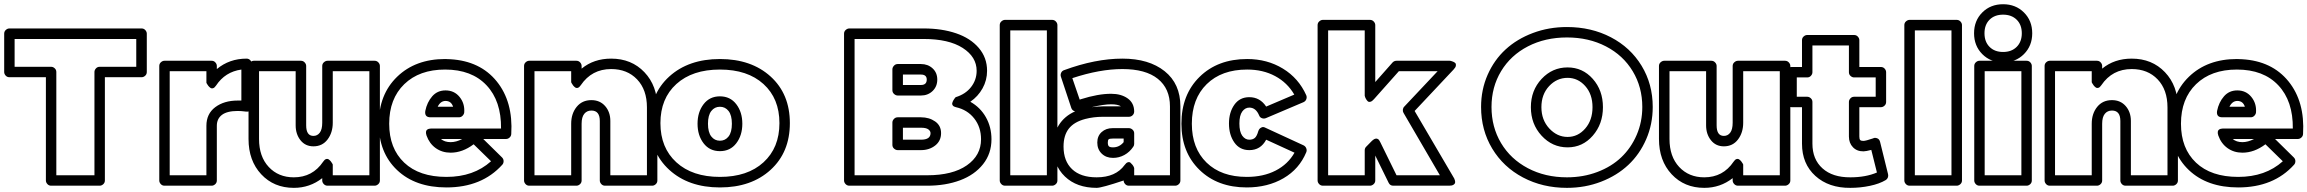

<svg xmlns="http://www.w3.org/2000/svg" viewBox="-60 -862 11020 917"><path d="M-40 -518.1V-701.2Q-40 -711.9 -32.2 -719Q-24.4 -726.1 -15.1 -726.1H616.2Q627 -726.1 634 -718.3Q641.1 -710.4 641.1 -701.2V-518.1Q641.1 -507.3 633.3 -500.2Q625.5 -493.2 616.2 -493.2H440.9V0Q440.9 10.7 433.1 17.8Q425.3 24.9 416 24.9H184.1Q173.3 24.9 166.3 17.1Q159.2 9.3 159.2 0V-493.2H-15.1Q-25.9 -493.2 -33 -501Q-40 -508.8 -40 -518.1ZM9.8 -543H184.1Q193.4 -543 201.2 -535.9Q209 -528.8 209 -518.1V-24.9H391.1V-518.1Q391.1 -527.3 398.2 -535.2Q405.3 -543 416 -543H590.8V-675.8H9.8Z M700.7 0V-546.9Q700.7 -557.6 708.5 -564.7Q716.3 -571.8 725.6 -571.8H950.7Q961.4 -571.8 968.5 -564Q975.6 -556.2 975.6 -546.9V-532.2Q1035.6 -582 1117.7 -582Q1128.4 -582 1135.5 -574.2Q1142.6 -566.4 1142.6 -557.1V-354Q1142.6 -343.8 1135.7 -335.4Q1128.9 -327.1 1113.8 -329.1Q1092.8 -332 1075.7 -332Q1024.9 -332 1000.2 -313.5Q975.6 -294.9 975.6 -261.2V0Q975.6 10.7 967.8 17.8Q960 24.9 950.7 24.9H725.6Q714.8 24.9 707.8 17.1Q700.7 9.3 700.7 0ZM750.5 -24.9H925.8V-261.2Q925.8 -318.4 968 -350.1Q1010.3 -381.8 1075.7 -381.8H1092.8V-529.8Q1015.1 -519 971.7 -453.1Q964.8 -442.9 957.8 -440.7Q950.7 -438.5 945.1 -442.4Q939.5 -446.3 935.1 -451.7Q930.7 -457 928.2 -461.9L925.8 -466.8V-522H750.5Z M1127 -198.2V-546.9Q1127 -557.6 1135 -564.7Q1143.1 -571.8 1152.3 -571.8H1377Q1387.7 -571.8 1395 -564Q1402.3 -556.2 1402.3 -546.9V-263.2Q1402.3 -212.9 1437 -212.9Q1455.6 -212.9 1467.3 -228.3Q1479 -243.7 1479 -275.9V-546.9Q1479 -557.6 1487.1 -564.7Q1495.1 -571.8 1504.4 -571.8H1729Q1739.7 -571.8 1747.1 -564Q1754.4 -556.2 1754.4 -546.9V0Q1754.4 10.7 1746.3 17.8Q1738.3 24.9 1729 24.9H1504.4Q1493.7 24.9 1486.3 17.1Q1479 9.3 1479 0V-11.2Q1419.9 35.2 1343.3 35.2Q1248 35.2 1187.5 -29.8Q1127 -94.7 1127 -198.2ZM1177.2 -198.2Q1177.2 -114.3 1223.4 -64.7Q1269.5 -15.1 1343.3 -15.1Q1433.1 -15.1 1483.4 -89.8Q1490.2 -100.1 1497.3 -102.3Q1504.4 -104.5 1510 -100.6Q1515.6 -96.7 1520 -91.3Q1524.4 -85.9 1526.9 -81.1L1529.3 -76.2V-24.9H1704.1V-522H1529.3V-275.9Q1529.3 -228.5 1504.4 -195.8Q1479.5 -163.1 1437 -163.1Q1398.4 -163.1 1375.2 -192.1Q1352.1 -221.2 1352.1 -263.2V-522H1177.2Z M1749 -271Q1749 -410.6 1836.7 -495.4Q1924.3 -580.1 2065.9 -580.1Q2069.8 -580.1 2078.4 -579.6Q2086.9 -579.1 2090.8 -579.1Q2233.4 -570.8 2312.3 -473.4Q2391.1 -376 2381.8 -222.2Q2381.3 -211.9 2373.8 -205.1Q2366.2 -198.2 2356.9 -198.2H2248L2337.9 -109.9Q2345.2 -102.5 2345.2 -92.3Q2345.2 -82 2338.9 -75.2Q2241.2 33.2 2072.3 33.2Q1923.8 33.2 1836.4 -49.8Q1749 -132.8 1749 -271ZM1798.8 -271Q1798.8 -153.3 1870.6 -85.2Q1942.4 -17.1 2072.3 -17.1Q2202.1 -17.1 2285.2 -91.8L2202.1 -172.9Q2148.9 -132.8 2092.3 -132.8Q2051.8 -132.8 2021.2 -154.5Q1990.7 -176.3 1977.1 -214.8Q1973.6 -225.6 1974.6 -232.4Q1975.6 -239.3 1979.7 -242.4Q1983.9 -245.6 1988.8 -246.8Q1993.7 -248 1997.6 -248H2001H2333Q2334.5 -379.4 2263.7 -454.6Q2192.9 -529.8 2065.9 -529.8Q1942.9 -529.8 1870.8 -460Q1798.8 -390.1 1798.8 -271ZM1971.2 -332Q1979.5 -373.5 2004.2 -401.9Q2028.8 -430.2 2067.9 -430.2Q2109.4 -430.2 2134.8 -399.2Q2160.2 -368.2 2157.2 -325.2Q2156.2 -316.4 2149.2 -309.1Q2142.1 -301.8 2131.8 -301.8H1996.1Q1966.8 -301.8 1971.2 -332ZM2030.3 -352.1H2104Q2095.2 -379.9 2067.9 -379.9Q2043.9 -379.9 2030.3 -352.1ZM2045.9 -198.2Q2063.5 -183.1 2092.3 -183.1Q2118.7 -183.1 2147.9 -198.2Z M2442.9 0V-546.9Q2442.9 -557.6 2450.7 -564.7Q2458.5 -571.8 2467.8 -571.8H2692.9Q2703.6 -571.8 2710.7 -564Q2717.8 -556.2 2717.8 -546.9V-534.2Q2775.9 -582 2858.9 -582Q2956.1 -582 3017.8 -517.1Q3079.6 -452.1 3079.6 -349.1V0Q3079.6 10.7 3071.8 17.8Q3064 24.9 3054.7 24.9H2829.6Q2818.8 24.9 2811.8 17.1Q2804.7 9.3 2804.7 0V-284.2Q2804.7 -334 2764.6 -334Q2743.2 -334 2730.5 -318.4Q2717.8 -302.7 2717.8 -271V0Q2717.8 10.7 2710 17.8Q2702.1 24.9 2692.9 24.9H2467.8Q2457 24.9 2450 17.1Q2442.9 9.3 2442.9 0ZM2492.7 -24.9H2668V-271Q2668 -319.3 2694.1 -351.6Q2720.2 -383.8 2764.6 -383.8Q2805.2 -383.8 2830.1 -355.5Q2855 -327.1 2855 -284.2V-24.9H3029.8V-349.1Q3029.8 -433.6 2982.7 -482.9Q2935.5 -532.2 2858.9 -532.2Q2766.1 -532.2 2713.9 -455.1Q2707 -444.8 2700 -442.6Q2692.9 -440.4 2687.3 -444.3Q2681.6 -448.2 2677.2 -453.9Q2672.9 -459.5 2670.4 -464.4L2668 -469.2V-522H2492.7Z M3136.5 -50.8Q3044.4 -134.8 3044.4 -273.9Q3044.4 -413.1 3136.5 -496.6Q3228.5 -580.1 3378.4 -580.1Q3528.3 -580.1 3620.4 -496.6Q3712.4 -413.1 3712.4 -273.9Q3712.4 -134.8 3620.4 -50.8Q3528.3 33.2 3378.4 33.2Q3228.5 33.2 3136.5 -50.8ZM3170.4 -460.7Q3094.2 -391.6 3094.2 -273.9Q3094.2 -156.2 3170.4 -86.7Q3246.6 -17.1 3378.4 -17.1Q3510.3 -17.1 3586.4 -86.7Q3662.6 -156.2 3662.6 -273.9Q3662.6 -391.6 3586.4 -460.7Q3510.3 -529.8 3378.4 -529.8Q3246.6 -529.8 3170.4 -460.7ZM3300.3 -177.7Q3271.5 -215.3 3271.5 -271Q3271.5 -326.7 3300.3 -364.3Q3329.1 -401.9 3378.4 -401.9Q3427.7 -401.9 3456.5 -364.3Q3485.4 -326.7 3485.4 -271Q3485.4 -215.3 3456.5 -177.7Q3427.7 -140.1 3378.4 -140.1Q3329.1 -140.1 3300.3 -177.7ZM3337.2 -331.8Q3321.3 -311.5 3321.3 -271Q3321.3 -230.5 3337.2 -210.2Q3353 -189.9 3378.4 -189.9Q3403.8 -189.9 3419.7 -210.2Q3435.5 -230.5 3435.5 -271Q3435.5 -311.5 3419.7 -331.8Q3403.8 -352.1 3378.4 -352.1Q3353 -352.1 3337.2 -331.8Z M3971.2 0V-701.2Q3971.2 -711.9 3979.2 -719Q3987.3 -726.1 3996.6 -726.1H4351.6Q4438.5 -726.1 4506.6 -702.9Q4574.7 -679.7 4614.5 -633.3Q4654.3 -586.9 4654.3 -523.9Q4654.3 -479 4632.8 -440.2Q4611.3 -401.4 4574.2 -376Q4622.1 -349.1 4648.7 -302Q4675.3 -254.9 4675.3 -196.8Q4675.3 -128.4 4635 -77.6Q4594.7 -26.9 4525.6 -1Q4456.5 24.9 4368.2 24.9H3996.6Q3985.8 24.9 3978.5 17.1Q3971.2 9.3 3971.2 0ZM4021.5 -24.9H4368.2Q4489.7 -24.9 4557.6 -72.3Q4625.5 -119.6 4625.5 -196.8Q4625.5 -254.9 4592.8 -296.4Q4560.1 -337.9 4505.4 -350.1Q4494.6 -352.5 4490.5 -358.4Q4486.3 -364.3 4488.3 -370.8Q4490.2 -377.4 4493.7 -383.5Q4497.1 -389.6 4500.5 -393.6L4504.4 -397.9Q4551.3 -412.1 4577.9 -446.3Q4604.5 -480.5 4604.5 -523.9Q4604.5 -590.3 4537.8 -633.1Q4471.2 -675.8 4351.6 -675.8H4021.5ZM4202.1 -169.9V-276.9Q4202.1 -286.1 4209.5 -293.9Q4216.8 -301.8 4227.5 -301.8H4338.4Q4377.9 -301.8 4406.2 -282Q4434.6 -262.2 4434.6 -226.1Q4434.6 -189 4406.5 -167Q4378.4 -145 4338.4 -145H4227.5Q4218.3 -145 4210.2 -152.1Q4202.1 -159.2 4202.1 -169.9ZM4202.1 -431.2V-530.8Q4202.1 -540 4209.5 -548.1Q4216.8 -556.2 4227.5 -556.2H4338.4Q4371.6 -556.2 4394 -535.6Q4416.5 -515.1 4416.5 -481.9Q4416.5 -448.7 4394 -427.2Q4371.6 -405.8 4338.4 -405.8H4227.5Q4218.3 -405.8 4210.2 -413.1Q4202.1 -420.4 4202.1 -431.2ZM4252.4 -194.8H4338.4Q4384.3 -194.8 4384.3 -226.1Q4384.3 -236.3 4373.8 -244.1Q4363.3 -252 4338.4 -252H4252.4ZM4252.4 -456.1H4338.4Q4366.2 -456.1 4366.2 -481.9Q4366.2 -505.9 4338.4 -505.9H4252.4Z M4714.8 0V-742.2Q4714.8 -752.9 4722.9 -760Q4731 -767.1 4740.2 -767.1H4964.8Q4975.6 -767.1 4982.9 -759.3Q4990.2 -751.5 4990.2 -742.2V0Q4990.2 10.7 4982.2 17.8Q4974.1 24.9 4964.8 24.9H4740.2Q4729.5 24.9 4722.2 17.1Q4714.8 9.3 4714.8 0ZM4765.1 -24.9H4939.9V-716.8H4765.1Z M4969.7 -162.1Q4969.7 -220.7 4996.8 -264.2Q5023.9 -307.6 5074.7 -330.1Q5061 -333.5 5056.6 -346.2L5006.8 -496.1Q5003.9 -505.9 5008.3 -514.9Q5012.7 -523.9 5022 -526.9Q5171.4 -582 5300.8 -582Q5427.2 -582 5502.4 -522Q5577.6 -461.9 5577.6 -354V0Q5577.6 10.7 5569.8 17.8Q5562 24.9 5552.7 24.9H5331.5Q5320.8 24.9 5313.7 17.1Q5306.6 9.3 5306.6 0Q5201.7 35.2 5177.7 35.2Q5082.5 35.2 5026.1 -19Q4969.7 -73.2 4969.7 -162.1ZM5019.5 -162.1Q5019.5 -92.8 5060.3 -54Q5101.1 -15.1 5177.7 -15.1Q5268.6 -15.1 5311.5 -74.2Q5318.8 -84.5 5326.4 -86.9Q5334 -89.4 5339.1 -85Q5344.2 -80.6 5348.6 -75Q5353 -69.3 5355 -64.5L5356.9 -59.1V-24.9H5527.8V-354Q5527.8 -439 5469.7 -485.6Q5411.6 -532.2 5300.8 -532.2Q5192.9 -532.2 5061.5 -488.8L5096.7 -386.2Q5098.6 -386.2 5102.5 -388.2Q5184.6 -414.1 5246.6 -414.1Q5294.4 -414.1 5325.4 -392.3Q5356.4 -370.6 5356.9 -330.1Q5356.9 -318.8 5349.4 -311.5Q5341.8 -304.2 5331.5 -304.2H5206.5Q5163.6 -304.2 5123.5 -293.9Q5069.8 -279.8 5044.7 -247.6Q5019.5 -215.3 5019.5 -162.1ZM5153.8 -350.1Q5188 -354 5206.5 -354H5293.9Q5279.3 -363.8 5246.6 -363.8Q5211.4 -363.8 5153.8 -350.1ZM5180.7 -181.2Q5180.7 -212.4 5201.4 -231.2Q5222.2 -250 5253.9 -250H5331.5Q5340.8 -250 5348.9 -242.9Q5356.9 -235.8 5356.9 -225.1V-174.8Q5356.9 -167 5352.5 -161.1Q5335.4 -135.7 5310.1 -121.8Q5284.7 -107.9 5255.9 -107.9Q5222.7 -107.9 5201.7 -128.4Q5180.7 -148.9 5180.7 -181.2ZM5231 -181.2Q5231 -168 5236.1 -163.1Q5241.2 -158.2 5255.9 -158.2Q5286.1 -158.2 5306.6 -183.1V-200.2H5253.9Q5238.8 -200.2 5234.9 -196.5Q5231 -192.9 5231 -181.2Z M5582.5 -271Q5582.5 -409.7 5669.2 -494.9Q5755.9 -580.1 5896.5 -580.1Q5992.2 -580.1 6067.1 -534.4Q6142.1 -488.8 6178.7 -407.2Q6182.6 -397.9 6179 -388.2Q6175.3 -378.4 6165.5 -374L5986.3 -297.9Q5976.6 -293.9 5966.8 -297.6Q5957 -301.3 5953.6 -311Q5938 -348.1 5906.7 -348.1Q5886.7 -348.1 5873 -329.3Q5859.4 -310.5 5859.4 -272Q5859.4 -232.9 5873 -213.9Q5886.7 -194.8 5906.7 -194.8Q5922.9 -194.8 5932.9 -203.1Q5942.9 -211.4 5949.7 -235.8Q5951.7 -241.7 5955.1 -246.1Q5958.5 -250.5 5966.1 -253.9Q5973.6 -257.3 5983.4 -252L6165.5 -168Q6174.8 -163.6 6178.7 -153.8Q6182.6 -144 6178.7 -134.8Q6145.5 -54.7 6070.1 -10.7Q5994.6 33.2 5894.5 33.2Q5754.9 33.2 5668.7 -50.8Q5582.5 -134.8 5582.5 -271ZM5632.3 -271Q5632.3 -153.8 5702.6 -85.4Q5772.9 -17.1 5894.5 -17.1Q5974.1 -17.1 6032.7 -47.4Q6091.3 -77.6 6122.6 -132.8L5987.3 -194.8Q5960.9 -145 5906.7 -145Q5860.8 -145 5835.2 -181.6Q5809.6 -218.3 5809.6 -272Q5809.6 -325.2 5835.2 -361.6Q5860.8 -397.9 5906.7 -397.9Q5957.5 -397.9 5987.3 -353L6121.6 -410.2Q6088.4 -467.3 6030.3 -498.5Q5972.2 -529.8 5896.5 -529.8Q5774.4 -529.8 5703.4 -460.2Q5632.3 -390.6 5632.3 -271Z M6232.9 0V-742.2Q6232.9 -752.9 6241 -760Q6249 -767.1 6258.3 -767.1H6482.9Q6493.7 -767.1 6501 -759.3Q6508.3 -751.5 6508.3 -742.2V-470.2L6591.3 -564Q6599.1 -571.8 6609.9 -571.8H6864.3Q6866.2 -571.8 6869.6 -571Q6873 -570.3 6880.1 -567.4Q6887.2 -564.5 6890.9 -560.3Q6894.5 -556.2 6893.3 -548.1Q6892.1 -540 6882.3 -529.8L6696.3 -332L6883.3 -13.2Q6884.3 -11.7 6885.7 -9Q6887.2 -6.3 6888.9 0.2Q6890.6 6.8 6889.4 11.7Q6888.2 16.6 6881.3 20.8Q6874.5 24.9 6861.3 24.9H6594.2Q6579.1 24.9 6572.3 11.2L6508.3 -119.1V0Q6508.3 10.7 6500.2 17.8Q6492.2 24.9 6482.9 24.9H6258.3Q6247.6 24.9 6240.2 17.1Q6232.9 9.3 6232.9 0ZM6283.2 -24.9H6458V-144Q6458 -154.3 6464.8 -161.1L6492.2 -189Q6505.4 -201.2 6514.4 -200Q6523.4 -198.7 6527.8 -190.9L6532.2 -183.1L6609.9 -24.9H6816.9L6643.1 -323.2Q6639.2 -329.6 6640.1 -338.4Q6641.1 -347.2 6647 -353L6806.2 -522H6621.1L6502 -388.2Q6493.2 -377.9 6485.1 -376Q6477.1 -374 6472.4 -378.4Q6467.8 -382.8 6464.4 -388.7Q6460.9 -394.5 6459.5 -399.4L6458 -404.8V-716.8H6283.2Z M7013.7 -351.1Q7013.7 -433.6 7044.9 -504.6Q7076.2 -575.7 7130.6 -625.7Q7185.1 -675.8 7261 -704.3Q7336.9 -732.9 7423.8 -732.9Q7540 -732.9 7633.5 -684.1Q7727.1 -635.3 7780.3 -547.9Q7833.5 -460.4 7833.5 -351.1Q7833.5 -268.6 7802.2 -196.8Q7771 -125 7716.8 -74.2Q7662.6 -23.4 7586.7 5.9Q7510.7 35.2 7423.8 35.2Q7307.6 35.2 7213.9 -14.4Q7120.1 -64 7066.9 -152.3Q7013.7 -240.7 7013.7 -351.1ZM7063.5 -351.1Q7063.5 -255.4 7109.1 -178.7Q7154.8 -102.1 7237.3 -58.6Q7319.8 -15.1 7423.8 -15.1Q7501.5 -15.1 7568.8 -40.5Q7636.2 -65.9 7683.1 -110.6Q7730 -155.3 7756.8 -217.5Q7783.7 -279.8 7783.7 -351.1Q7783.7 -445.8 7738 -521.7Q7692.4 -597.7 7610.1 -640.4Q7527.8 -683.1 7423.8 -683.1Q7319.8 -683.1 7237.5 -640.6Q7155.3 -598.1 7109.4 -522.2Q7063.5 -446.3 7063.5 -351.1ZM7251.5 -350.1Q7251.5 -430.2 7302.7 -485.1Q7354 -540 7426.8 -540Q7498.5 -540 7547.1 -485.4Q7595.7 -430.7 7595.7 -350.1Q7595.7 -269.5 7547.1 -213.9Q7498.5 -158.2 7426.8 -158.2Q7354 -158.2 7302.7 -213.9Q7251.5 -269.5 7251.5 -350.1ZM7426.8 -208Q7476.1 -208 7511 -248Q7545.9 -288.1 7545.9 -350.1Q7545.9 -412.1 7511 -451.2Q7476.1 -490.2 7426.8 -490.2Q7375.5 -490.2 7338.6 -450.7Q7301.8 -411.1 7301.8 -350.1Q7301.8 -289.1 7339.4 -248.5Q7377 -208 7426.8 -208Z M7863.3 -198.2V-546.9Q7863.3 -557.6 7871.3 -564.7Q7879.4 -571.8 7888.7 -571.8H8113.3Q8124 -571.8 8131.3 -564Q8138.7 -556.2 8138.7 -546.9V-263.2Q8138.7 -212.9 8173.3 -212.9Q8191.9 -212.9 8203.6 -228.3Q8215.3 -243.7 8215.3 -275.9V-546.9Q8215.3 -557.6 8223.4 -564.7Q8231.4 -571.8 8240.7 -571.8H8465.3Q8476.1 -571.8 8483.4 -564Q8490.7 -556.2 8490.7 -546.9V0Q8490.7 10.7 8482.7 17.8Q8474.6 24.9 8465.3 24.9H8240.7Q8230 24.9 8222.7 17.1Q8215.3 9.3 8215.3 0V-11.2Q8156.2 35.2 8079.6 35.2Q7984.4 35.2 7923.8 -29.8Q7863.3 -94.7 7863.3 -198.2ZM7913.6 -198.2Q7913.6 -114.3 7959.7 -64.7Q8005.9 -15.1 8079.6 -15.1Q8169.4 -15.1 8219.7 -89.8Q8226.6 -100.1 8233.6 -102.3Q8240.7 -104.5 8246.3 -100.6Q8252 -96.7 8256.3 -91.3Q8260.7 -85.9 8263.2 -81.1L8265.6 -76.2V-24.9H8440.4V-522H8265.6V-275.9Q8265.6 -228.5 8240.7 -195.8Q8215.8 -163.1 8173.3 -163.1Q8134.8 -163.1 8111.6 -192.1Q8088.4 -221.2 8088.4 -263.2V-522H7913.6Z M8471.2 -375V-517.1Q8471.2 -527.8 8479.2 -534.9Q8487.3 -542 8496.6 -542H8546.4V-669.9Q8546.4 -680.7 8554.2 -687.7Q8562 -694.8 8571.3 -694.8H8795.4Q8806.2 -694.8 8813.2 -687Q8820.3 -679.2 8820.3 -669.9V-542H8923.3Q8934.1 -542 8941.2 -534.2Q8948.2 -526.4 8948.2 -517.1V-375Q8948.2 -364.3 8940.4 -357.2Q8932.6 -350.1 8923.3 -350.1H8820.3V-210Q8820.3 -197.3 8824.5 -193.1Q8828.6 -189 8839.4 -189Q8850.6 -189 8886.2 -201.2Q8893.1 -205.6 8904.5 -201.9Q8916 -198.2 8919.4 -184.1L8957.5 -29.8Q8959.5 -21.5 8956.3 -13.7Q8953.1 -5.9 8946.3 -2Q8916 16.1 8870.6 25.6Q8825.2 35.2 8777.3 35.2Q8674.3 36.1 8610.4 -21.7Q8546.4 -79.6 8546.4 -175.8V-350.1H8496.6Q8485.8 -350.1 8478.5 -357.9Q8471.2 -365.7 8471.2 -375ZM8521.5 -399.9H8571.3Q8580.6 -399.9 8588.4 -392.8Q8596.2 -385.7 8596.2 -375V-175.8Q8596.2 -101.1 8644.3 -57.9Q8692.4 -14.6 8777.3 -15.1Q8850.6 -15.1 8904.3 -38.1L8877.4 -146Q8851.1 -139.2 8840.3 -139.2Q8809.1 -138.7 8789.8 -158.7Q8770.5 -178.7 8770.5 -210V-375Q8770.5 -384.3 8777.6 -392.1Q8784.7 -399.9 8795.4 -399.9H8898.4V-492.2H8795.4Q8786.1 -492.2 8778.3 -499.3Q8770.5 -506.3 8770.5 -517.1V-645H8596.2V-517.1Q8596.2 -507.8 8589.1 -500Q8582 -492.2 8571.3 -492.2H8521.5Z M9035.2 0V-742.2Q9035.2 -752.9 9043.2 -760Q9051.3 -767.1 9060.5 -767.1H9285.2Q9295.9 -767.1 9303.2 -759.3Q9310.5 -751.5 9310.5 -742.2V0Q9310.5 10.7 9302.5 17.8Q9294.4 24.9 9285.2 24.9H9060.5Q9049.8 24.9 9042.5 17.1Q9035.2 9.3 9035.2 0ZM9085.4 -24.9H9260.3V-716.8H9085.4Z M9407.5 -603.5Q9368.2 -643.1 9368.2 -703.1Q9368.2 -763.2 9407.5 -802.5Q9446.8 -841.8 9506.8 -841.8Q9566.9 -841.8 9606.4 -802.5Q9646 -763.2 9646 -703.1Q9646 -643.1 9606.4 -603.5Q9566.9 -564 9506.8 -564Q9446.8 -564 9407.5 -603.5ZM9369.1 0V-546.9Q9369.1 -557.6 9377 -564.7Q9384.8 -571.8 9394 -571.8H9619.1Q9629.9 -571.8 9637 -564Q9644 -556.2 9644 -546.9V0Q9644 10.7 9636.2 17.8Q9628.4 24.9 9619.1 24.9H9394Q9383.3 24.9 9376.2 17.1Q9369.1 9.3 9369.1 0ZM9442.1 -767.8Q9418 -743.7 9418 -703.1Q9418 -662.6 9442.1 -638.2Q9466.3 -613.8 9506.8 -613.8Q9547.4 -613.8 9571.8 -638.2Q9596.2 -662.6 9596.2 -703.1Q9596.2 -743.7 9571.8 -767.8Q9547.4 -792 9506.8 -792Q9466.3 -792 9442.1 -767.8ZM9418.9 -24.9H9594.2V-522H9418.9Z M9705.1 0V-546.9Q9705.1 -557.6 9712.9 -564.7Q9720.7 -571.8 9730 -571.8H9955.1Q9965.8 -571.8 9972.9 -564Q9980 -556.2 9980 -546.9V-534.2Q10038.1 -582 10121.1 -582Q10218.3 -582 10280 -517.1Q10341.8 -452.1 10341.8 -349.1V0Q10341.8 10.7 10334 17.8Q10326.2 24.9 10316.9 24.9H10091.8Q10081.1 24.9 10074 17.1Q10066.9 9.3 10066.9 0V-284.2Q10066.9 -334 10026.9 -334Q10005.4 -334 9992.7 -318.4Q9980 -302.7 9980 -271V0Q9980 10.7 9972.2 17.8Q9964.4 24.9 9955.1 24.9H9730Q9719.2 24.9 9712.2 17.1Q9705.1 9.3 9705.1 0ZM9754.9 -24.9H9930.2V-271Q9930.2 -319.3 9956.3 -351.6Q9982.4 -383.8 10026.9 -383.8Q10067.4 -383.8 10092.3 -355.5Q10117.2 -327.1 10117.2 -284.2V-24.9H10292V-349.1Q10292 -433.6 10244.9 -482.9Q10197.8 -532.2 10121.1 -532.2Q10028.3 -532.2 9976.1 -455.1Q9969.2 -444.8 9962.2 -442.6Q9955.1 -440.4 9949.5 -444.3Q9943.8 -448.2 9939.5 -453.9Q9935.1 -459.5 9932.6 -464.4L9930.2 -469.2V-522H9754.9Z M10306.6 -271Q10306.6 -410.6 10394.3 -495.4Q10481.9 -580.1 10623.5 -580.1Q10627.4 -580.1 10636 -579.6Q10644.5 -579.1 10648.4 -579.1Q10791 -570.8 10869.9 -473.4Q10948.7 -376 10939.5 -222.2Q10939 -211.9 10931.4 -205.1Q10923.8 -198.2 10914.6 -198.2H10805.7L10895.5 -109.9Q10902.8 -102.5 10902.8 -92.3Q10902.8 -82 10896.5 -75.2Q10798.8 33.2 10629.9 33.2Q10481.4 33.2 10394 -49.8Q10306.6 -132.8 10306.6 -271ZM10356.4 -271Q10356.4 -153.3 10428.2 -85.2Q10500 -17.1 10629.9 -17.1Q10759.8 -17.1 10842.8 -91.8L10759.8 -172.9Q10706.5 -132.8 10649.9 -132.8Q10609.4 -132.8 10578.9 -154.5Q10548.3 -176.3 10534.7 -214.8Q10531.2 -225.6 10532.2 -232.4Q10533.2 -239.3 10537.4 -242.4Q10541.5 -245.6 10546.4 -246.8Q10551.3 -248 10555.2 -248H10558.6H10890.6Q10892.1 -379.4 10821.3 -454.6Q10750.5 -529.8 10623.5 -529.8Q10500.5 -529.8 10428.5 -460Q10356.4 -390.1 10356.4 -271ZM10528.8 -332Q10537.1 -373.5 10561.8 -401.9Q10586.4 -430.2 10625.5 -430.2Q10667 -430.2 10692.4 -399.2Q10717.8 -368.2 10714.8 -325.2Q10713.9 -316.4 10706.8 -309.1Q10699.7 -301.8 10689.5 -301.8H10553.7Q10524.4 -301.8 10528.8 -332ZM10587.9 -352.1H10661.6Q10652.8 -379.9 10625.5 -379.9Q10601.6 -379.9 10587.9 -352.1ZM10603.5 -198.2Q10621.1 -183.1 10649.9 -183.1Q10676.3 -183.1 10705.6 -198.2Z"/></svg>

Font: Trueno Black Outline
Style: Regular
Weight: 900
Width: 6
Designer: Julieta Ulanovsky
Foundry: Julieta Ulanovsky
Version: Version 3.001b | FøM Fix